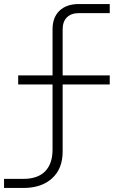

<svg xmlns="http://www.w3.org/2000/svg" viewBox="-20 -750 640 950"><path d="M0 180V135H96Q167 135 203.5 97.5Q240 60 240 -10V-332H70V-377H240V-605Q240 -664 274.5 -697Q309 -730 370 -730H523V-685H370Q332 -685 311 -664Q290 -643 290 -605V-377H523V-332H290V0Q290 85 237.5 132.5Q185 180 96 180Z"/></svg>

Font: JetBrains Mono NL Thin
Style: Regular
Weight: 100
Monospace: yes
Designer: Philipp Nurullin, Konstantin Bulenkov
Foundry: JetBrains
Version: Version 2.305; ttfautohint (v1.8.4.7-5d5b)